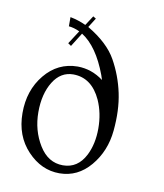

<svg xmlns="http://www.w3.org/2000/svg" viewBox="-73 -659 629 736"><g transform="rotate(10 241.5 -291.5)"><path d="M154.3 -481 188 -533.2Q166 -543.5 145.5 -545.4V-581.1Q176.8 -575.2 206.5 -561.5L231 -599.1L242.2 -592.3L219.2 -555.7Q299.3 -508.3 331.5 -450.4Q363.8 -392.6 377.7 -327.1Q391.6 -261.7 383.8 -180.9Q376 -100.1 327.1 -42.2Q278.3 15.6 207.5 15.9Q136.7 16.1 82.5 -41.3Q28.3 -98.6 28.1 -187.3Q27.8 -275.9 78.4 -337.4Q128.9 -398.9 206.1 -399.4Q260.7 -398.9 306.2 -364.7L300.3 -382.8Q261.2 -487.8 200.2 -526.4L166.5 -472.7ZM194.8 -366.7Q145.5 -366.7 116.5 -319.6Q87.4 -272.5 87.4 -201.4Q87.4 -130.4 122.3 -73.5Q157.2 -16.6 215.1 -16.6Q272.9 -16.6 302.2 -74.2Q324.7 -119.1 324.7 -178.7Q324.7 -238.3 302.7 -287.6Q266.6 -366.2 194.8 -366.7Z"/></g></svg>

Font: Lancelot
Style: Regular
Weight: 400
Designer: Marion Kadi
Foundry: Marion Kadi, Anton Koovit
Version: 1.004